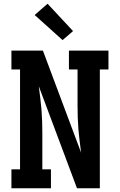

<svg xmlns="http://www.w3.org/2000/svg" viewBox="-20 -1005 640 1025"><path d="M41 0V-101H87V-634H41V-735H209L413 -190Q409 -222 405 -253Q401 -284 398.5 -315.5Q396 -347 395 -378.5Q394 -410 394 -441V-634H348V-735H559V-634H513V0H391L187 -545Q191 -513 195 -482Q199 -451 201.5 -419.5Q204 -388 205 -356.5Q206 -325 206 -294V-101H252V0ZM314 -791 165 -925 234 -985 370 -839Z"/></svg>

Font: Iosevka Etoile
Style: Bold
Weight: 700
Designer: Belleve Invis
Foundry: Belleve Invis
Version: Version 28.1.0; ttfautohint (v1.8.4)